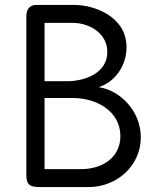

<svg xmlns="http://www.w3.org/2000/svg" viewBox="-20 -760 631 780"><path d="M161 -362H275C373 -362 469 -308 469 -207C469 -120 396 -73 310 -73H161ZM161 -430V-667H275C346 -667 416 -623 416 -549C416 -464 327 -430 251 -430ZM87 -49C87 -5 106 0 145 0H340C453 0 552 -85 552 -202C552 -307 471 -392 381 -406C446 -426 494 -492 494 -568C494 -692 365 -740 281 -740H128C101 -740 87 -724 87 -692Z"/></svg>

Font: Numismatica Pro
Style: Regular
Weight: 400
Designer: Chris Hopkins
Foundry: Edward C. D. Hopkins
Version: Version 2.19D